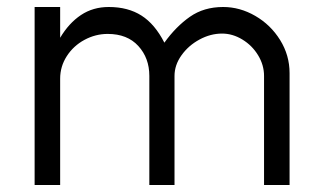

<svg xmlns="http://www.w3.org/2000/svg" viewBox="-20 -529 918 549"><path d="M615 -433Q582 -433 550.5 -416Q519 -399 499 -371Q479 -343 479 -312V0H407V-312Q407 -363 375.5 -397.5Q344 -432 288 -432Q253 -432 221.5 -415Q190 -398 171 -368.5Q152 -339 152 -304V0H79V-509H152V-421Q177 -463 211.5 -486Q246 -509 291 -509Q346 -509 384.5 -484.5Q423 -460 450 -407Q483 -453 523 -481Q563 -509 618 -509Q666 -509 710 -483.5Q754 -458 781 -414.5Q808 -371 808 -320V0H735V-312Q735 -343 718 -371Q701 -399 673 -416Q645 -433 615 -433Z"/></svg>

Font: SUIT Variable
Style: Regular
Weight: 400
Designer: Sunn Youn; Korean Glyphs from Source Han Sans (Sandoll Communications; Soo-young Jang, Joo-yeon Kang)
Foundry: Sunn
Version: Version 1.150;FEAKit 1.0